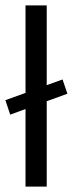

<svg xmlns="http://www.w3.org/2000/svg" viewBox="-29 -695 271 715"><path d="M145 0H66V-289L9 -268L-9 -322L66 -349V-675H145V-378L204 -399L222 -346L145 -318Z"/></svg>

Font: Gemunu Libre
Style: Regular
Weight: 400
Designer: Puspanada Ekanayake, Sola Matas, Pathum Egodawatta, Kosala Senevirathne
Foundry: mooniak
Version: Version 1.100